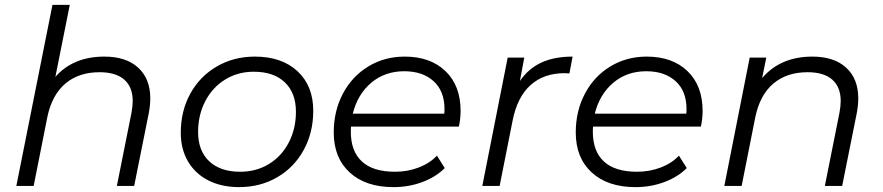

<svg xmlns="http://www.w3.org/2000/svg" viewBox="-20 -762 3619 787"><path d="M596 -359Q596 -331 590 -299L530 0H459L519 -300Q524 -328 524 -348Q524 -405 489.5 -435.5Q455 -466 388 -466Q303 -466 248 -419.5Q193 -373 174 -282L118 0H47L195 -742H266L207 -447Q280 -530 408 -530Q497 -530 546.5 -484.5Q596 -439 596 -359Z M721 -218Q721 -307 760 -378Q799 -449 868.5 -489.5Q938 -530 1025 -530Q1135 -530 1199.5 -470Q1264 -410 1264 -308Q1264 -219 1225 -147.5Q1186 -76 1116.5 -35.5Q1047 5 960 5Q888 5 834 -22.5Q780 -50 750.5 -100.5Q721 -151 721 -218ZM1193 -304Q1193 -381 1147.5 -424.5Q1102 -468 1020 -468Q955 -468 903 -436Q851 -404 821.5 -347.5Q792 -291 792 -221Q792 -144 837.5 -101Q883 -58 965 -58Q1030 -58 1082 -89.5Q1134 -121 1163.5 -177.5Q1193 -234 1193 -304Z M1419 -243Q1418 -236 1418 -222Q1418 -142 1463.5 -100Q1509 -58 1599 -58Q1651 -58 1696.5 -75.5Q1742 -93 1771 -124L1803 -73Q1766 -36 1710.5 -15.5Q1655 5 1593 5Q1479 5 1413.5 -55Q1348 -115 1348 -219Q1348 -307 1385.5 -378Q1423 -449 1489.5 -489.5Q1556 -530 1639 -530Q1744 -530 1806 -470.5Q1868 -411 1868 -307Q1868 -278 1861 -243ZM1426 -296H1801Q1802 -303 1802 -315Q1802 -389 1757 -429.5Q1712 -470 1637 -470Q1558 -470 1502 -423Q1446 -376 1426 -296Z M2327 -530 2314 -461 2294 -462Q2209 -462 2154.5 -413Q2100 -364 2081 -267L2028 0H1957L2061 -526H2129L2111 -430Q2146 -481 2199 -505.5Q2252 -530 2327 -530Z M2411 -243Q2410 -236 2410 -222Q2410 -142 2455.5 -100Q2501 -58 2591 -58Q2643 -58 2688.5 -75.5Q2734 -93 2763 -124L2795 -73Q2758 -36 2702.5 -15.5Q2647 5 2585 5Q2471 5 2405.5 -55Q2340 -115 2340 -219Q2340 -307 2377.5 -378Q2415 -449 2481.5 -489.5Q2548 -530 2631 -530Q2736 -530 2798 -470.5Q2860 -411 2860 -307Q2860 -278 2853 -243ZM2418 -296H2793Q2794 -303 2794 -315Q2794 -389 2749 -429.5Q2704 -470 2629 -470Q2550 -470 2494 -423Q2438 -376 2418 -296Z M3498 -359Q3498 -331 3492 -299L3432 0H3361L3421 -300Q3426 -328 3426 -348Q3426 -405 3391.5 -435.5Q3357 -466 3290 -466Q3205 -466 3150 -419.5Q3095 -373 3076 -282L3020 0H2949L3053 -526H3121L3104 -442Q3179 -530 3310 -530Q3399 -530 3448.5 -484.5Q3498 -439 3498 -359Z"/></svg>

Font: Idrija
Style: Italic
Weight: 400
Italic angle: -11.3°
Designer: Julieta Ulanovsky
Foundry: Julieta Ulanovsky
Version: Version 7.200